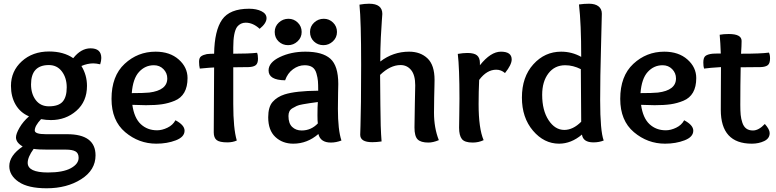

<svg xmlns="http://www.w3.org/2000/svg" viewBox="-20 -763 4176 1033"><path d="M254 -117Q228 -117 201 -122Q167 -86 167 -61Q167 -41 227 -41H341Q494 -41 494 73Q494 152 417 201Q340 250 231 250Q131 250 80.5 215.5Q30 181 30 131Q30 74 102 25Q66 4 66 -24Q66 -43 85 -76Q104 -109 136 -137Q89 -157 64 -200Q39 -243 39 -301Q39 -380 97 -433Q155 -486 244 -486Q322 -486 374 -450Q416 -503 467 -503Q525 -503 525 -451Q525 -436 519 -417Q497 -422 482 -422Q451 -422 418 -408Q448 -359 448 -301Q448 -217 391 -167Q334 -117 254 -117ZM339 -293Q339 -344 313 -378.5Q287 -413 243 -413Q147 -413 147 -309Q147 -258 172.5 -224.5Q198 -191 243 -191Q295 -191 317 -216Q339 -241 339 -293ZM335 42H237Q185 42 161 38Q129 82 129 113Q129 165 238 165Q319 165 361 142Q403 119 403 86Q403 61 386 51.5Q369 42 335 42Z M765 -197Q738 -197 692 -199Q702 -128 737.5 -95Q773 -62 825 -62Q852 -62 881 -76Q910 -90 924 -116Q973 -90 973 -60Q973 -26 926 -8Q879 10 821 10Q727 10 653.5 -52Q580 -114 580 -231Q580 -354 650.5 -419.5Q721 -485 817 -485Q894 -485 941.5 -443Q989 -401 989 -343Q989 -296 971.5 -265.5Q954 -235 920 -221Q886 -207 851 -202Q816 -197 765 -197ZM808 -412Q761 -412 728 -376Q695 -340 689 -262Q753 -262 783 -265Q880 -277 880 -341Q880 -370 859.5 -391Q839 -412 808 -412Z M1235 -508V-474Q1319 -474 1363 -479Q1368 -468 1368 -447Q1368 -422 1356 -412.5Q1344 -403 1318 -402Q1289 -401 1235 -401V-203Q1235 -71 1254 -7Q1232 3 1203 3Q1161 3 1145.5 -9.5Q1130 -22 1130 -51Q1130 -105 1131 -217.5Q1132 -330 1132 -400Q1118 -400 1055 -394Q1051 -410 1051 -431Q1051 -452 1062 -460Q1073 -468 1093 -472Q1111 -474 1132 -474Q1134 -599 1175 -657.5Q1216 -716 1320 -716Q1360 -716 1387 -702.5Q1414 -689 1414 -665Q1414 -638 1377 -608Q1341 -641 1302 -641Q1274 -641 1256 -619Q1235 -590 1235 -508Z M1688 -143Q1688 -189 1690 -214Q1660 -210 1646.5 -208Q1633 -206 1610 -202Q1587 -198 1576.5 -193Q1566 -188 1554 -181Q1542 -174 1537 -163.5Q1532 -153 1532 -139Q1532 -99 1552 -80Q1572 -61 1603 -61Q1654 -61 1690 -99Q1688 -112 1688 -143ZM1692 -275Q1692 -309 1690.5 -327Q1689 -345 1682.5 -368Q1676 -391 1660.5 -401.5Q1645 -412 1619 -412Q1586 -412 1556.5 -390.5Q1527 -369 1514 -331Q1425 -332 1425 -384Q1425 -427 1485.5 -456Q1546 -485 1623 -485Q1715 -485 1757.5 -447Q1800 -409 1800 -311Q1800 -308 1799 -264Q1798 -220 1798 -178Q1798 -64 1817 -7Q1788 4 1760 4Q1704 4 1693 -42Q1633 10 1558 10Q1500 10 1461.5 -26Q1423 -62 1423 -132Q1423 -188 1447 -215Q1471 -242 1511 -255Q1571 -274 1692 -275ZM1720 -520Q1690 -520 1669 -540Q1648 -560 1648 -591Q1648 -621 1670 -641.5Q1692 -662 1722 -662Q1751 -662 1772 -641.5Q1793 -621 1793 -591Q1793 -561 1771 -540.5Q1749 -520 1720 -520ZM1530 -520Q1500 -520 1479 -540Q1458 -560 1458 -591Q1458 -621 1480 -641.5Q1502 -662 1532 -662Q1561 -662 1582 -641.5Q1603 -621 1603 -591Q1603 -561 1581 -540.5Q1559 -520 1530 -520Z M2214 -304Q2214 -359 2192 -386Q2170 -413 2135 -413Q2080 -413 2025 -360Q2026 -323 2026.5 -198.5Q2027 -74 2033 -2Q2006 2 1983 2Q1918 2 1918 -38Q1918 -44 1919.5 -86Q1921 -128 1922 -214.5Q1923 -301 1923 -414Q1923 -650 1914 -738Q1942 -743 1966 -743Q2037 -743 2037 -688Q2037 -684 2034.5 -653Q2032 -622 2029 -562.5Q2026 -503 2026 -432Q2095 -485 2181 -485Q2242 -485 2280 -449Q2318 -413 2318 -333Q2318 -327 2317.5 -303Q2317 -279 2316 -239.5Q2315 -200 2315 -157Q2315 -75 2341 -9Q2310 4 2285 4Q2244 4 2227 -13Q2210 -30 2210 -77Q2210 -115 2212 -206.5Q2214 -298 2214 -304Z M2495 -478Q2531 -478 2546.5 -465Q2562 -452 2562 -424V-412Q2620 -485 2675 -485Q2733 -485 2733 -443Q2733 -415 2697 -370Q2676 -388 2650 -388Q2599 -388 2558 -333Q2555 -269 2555 -203Q2555 -72 2582 -9Q2555 4 2523 4Q2480 4 2465 -15Q2450 -34 2450 -76Q2450 -88 2451 -144Q2452 -200 2452 -232Q2452 -399 2443 -473Q2472 -478 2495 -478Z M3016 -64Q3063 -64 3107 -108Q3105 -292 3105 -391Q3063 -412 3021 -412Q2964 -412 2930.5 -368Q2897 -324 2897 -253Q2897 -169 2931.5 -116.5Q2966 -64 3016 -64ZM2788 -238Q2788 -349 2849.5 -417Q2911 -485 2999 -485Q3057 -485 3107 -457Q3107 -636 3095 -739Q3123 -743 3149 -743Q3182 -743 3200 -729Q3218 -715 3218 -689Q3218 -664 3213.5 -506.5Q3209 -349 3209 -224Q3209 -58 3228 -7Q3203 3 3173 3Q3117 3 3111 -39Q3053 10 2988 10Q2907 10 2847.5 -60Q2788 -130 2788 -238Z M3502 -197Q3475 -197 3429 -199Q3439 -128 3474.5 -95Q3510 -62 3562 -62Q3589 -62 3618 -76Q3647 -90 3661 -116Q3710 -90 3710 -60Q3710 -26 3663 -8Q3616 10 3558 10Q3464 10 3390.5 -52Q3317 -114 3317 -231Q3317 -354 3387.5 -419.5Q3458 -485 3554 -485Q3631 -485 3678.5 -443Q3726 -401 3726 -343Q3726 -296 3708.5 -265.5Q3691 -235 3657 -221Q3623 -207 3588 -202Q3553 -197 3502 -197ZM3545 -412Q3498 -412 3465 -376Q3432 -340 3426 -262Q3490 -262 3520 -265Q3617 -277 3617 -341Q3617 -370 3596.5 -391Q3576 -412 3545 -412Z M3813 -474Q3822 -475 3858 -475Q3856 -534 3852 -576Q3873 -580 3901 -580Q3970 -580 3970 -543Q3970 -519 3967 -474Q4075 -474 4117 -480Q4123 -469 4123 -449Q4123 -422 4111 -412.5Q4099 -403 4073 -402Q4043 -401 3965 -401Q3963 -307 3963 -198Q3963 -166 3965 -145Q3967 -124 3974 -103Q3981 -82 3995 -71.5Q4009 -61 4031 -61Q4062 -61 4095 -96Q4121 -67 4121 -47Q4121 -18 4091.5 -4Q4062 10 4025 10Q3858 10 3858 -172Q3858 -219 3858.5 -302.5Q3859 -386 3859 -402Q3795 -398 3768 -394Q3764 -405 3764 -427Q3764 -453 3775.5 -462Q3787 -471 3813 -474Z"/></svg>

Font: Overlock
Style: Bold
Weight: 700
Designer: Dario Muhafara
Foundry: Dario Manuel Muhafara
Version: Version 1.001